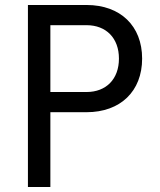

<svg xmlns="http://www.w3.org/2000/svg" viewBox="-20 -750 640 770"><path d="M182 0V-300H327C463 -300 550 -384 550 -515C550 -646 463 -730 327 -730H92V0ZM182 -649H327C406 -649 457 -597 457 -515C457 -433 406 -381 327 -381H182Z"/></svg>

Font: Tekne LDO
Style: Regular
Weight: 400
Monospace: yes
Designer: Alessio Laiso, Mario Rullo, Paolo Rosset
Foundry: Alessio Laiso
Version: Version 1.000;hotconv 1.0.109;makeotfexe 2.5.65596